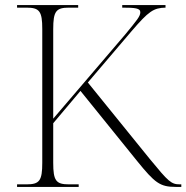

<svg xmlns="http://www.w3.org/2000/svg" viewBox="-20 -734 732 754"><path d="M47 0H289V-10H251C200 -10 189 -24 189 -95V-250L296 -377L519 -101C588 -16 608 0 670 0H692V-10H687C652 -10 642 -20 568 -110L325 -410L497 -612C564 -690 583 -703 630 -704V-714H460V-704C510 -704 531 -702 531 -686C531 -670 518 -655 472 -599L189 -268V-619C189 -690 200 -704 251 -704H287V-714H47V-704H84C135 -704 146 -690 146 -620V-95C146 -24 135 -10 84 -10H47Z"/></svg>

Font: Noto Serif Display ExtraLight
Style: Regular
Weight: 200
Designer: Monotype Design Team
Foundry: Monotype Imaging Inc.
Version: Version 2.009